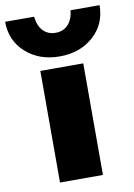

<svg xmlns="http://www.w3.org/2000/svg" viewBox="-124 -826 613 881"><g transform="rotate(-10 183.0 -385.0)"><path d="M-37 -770H98Q103 -726 125.5 -703Q148 -680 183 -680Q218 -680 240.5 -703Q263 -726 268 -770H403Q403 -682 340.5 -626Q278 -570 183 -570Q88 -570 25.5 -626Q-37 -682 -37 -770ZM83 0V-520H283V0Z"/></g></svg>

Font: M PLUS 1p Black
Style: Regular
Weight: 900
Version: Version 1.061